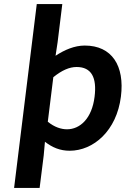

<svg xmlns="http://www.w3.org/2000/svg" viewBox="-20 -726 624 940"><path d="M200 -32C236 -4 274 12 321 12C438 12 551 -86 572 -253C591 -404 528 -503 395 -503C345 -503 296 -482 252 -453L262 -519L285 -706H160L49 194H174L194 35ZM241 -348C283 -382 320 -398 355 -398C428 -398 455 -346 443 -252C430 -146 372 -93 308 -93C280 -93 247 -103 214 -130Z"/></svg>

Font: Falling Sky
Style: MedObl
Weight: 500
Designer: Paul D. Hunt
Foundry: Adobe Systems Incorporated
Version: Version 1.02